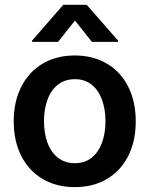

<svg xmlns="http://www.w3.org/2000/svg" viewBox="-20 -768 622 799"><path d="M37.1 -262.7Q37.1 -344.7 68.4 -406.7Q99.6 -468.8 157.2 -502.9Q214.8 -537.1 291 -537.1Q367.7 -537.1 425.3 -502.9Q482.9 -468.8 513.9 -406.7Q544.9 -344.7 544.9 -262.7Q544.9 -181.2 513.7 -119.1Q482.4 -57.1 425 -23.2Q367.7 10.7 291 10.7Q214.8 10.7 157.2 -23.4Q99.6 -57.6 68.4 -119.4Q37.1 -181.2 37.1 -262.7ZM418.9 -263.7Q418.9 -313 404.5 -352.8Q390.1 -392.6 361.6 -415.5Q333 -438.5 292 -438.5Q250 -438.5 220.9 -415.5Q191.9 -392.6 177.5 -353Q163.1 -313.5 163.1 -263.7Q163.1 -213.9 177.5 -174.3Q191.9 -134.8 220.9 -111.8Q250 -88.9 292 -88.9Q333 -88.9 361.6 -111.8Q390.1 -134.8 404.5 -174.3Q418.9 -213.9 418.9 -263.7ZM292 -682.6 221.7 -593.8H113.3V-598.6L243.2 -748H340.8L471.7 -598.6V-593.8H362.3Z"/></svg>

Font: Pretendard JP SemiBold
Style: Regular
Weight: 600
Designer: Base glyphs from Inter by Rasmus Andersson; Hangeul glyphs from Noto Sans CJK(Source Han Sans) by Jang Soo-young and Kan
Foundry: Kil Hyung-jin
Version: Version 1.309